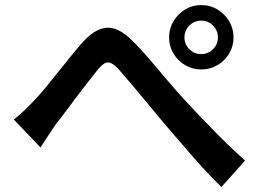

<svg xmlns="http://www.w3.org/2000/svg" viewBox="-20 -748 1040 763"><path d="M35 -273Q56 -290 75 -307.5Q94 -325 115 -348Q134 -367 156.5 -394.5Q179 -422 204.5 -453.5Q230 -485 255.5 -517Q281 -549 304 -575Q354 -633 401.5 -637.5Q449 -642 503 -589Q536 -557 572 -515Q608 -473 643 -431.5Q678 -390 708 -357Q732 -331 760 -301.5Q788 -272 819.5 -239.5Q851 -207 885 -174Q919 -141 954 -110L860 -5Q824 -39 785 -82Q746 -125 708.5 -169Q671 -213 638 -251Q607 -288 573 -329Q539 -370 507.5 -407.5Q476 -445 453 -471Q434 -492 420 -497.5Q406 -503 393.5 -495Q381 -487 366 -468Q350 -448 329 -421Q308 -394 285.5 -364.5Q263 -335 242 -306.5Q221 -278 203 -256Q187 -233 170.5 -207.5Q154 -182 141 -162ZM713 -599Q713 -572 732.5 -552.5Q752 -533 780 -533Q807 -533 826.5 -552.5Q846 -572 846 -599Q846 -627 826.5 -646.5Q807 -666 780 -666Q752 -666 732.5 -646.5Q713 -627 713 -599ZM652 -599Q652 -635 669.5 -664Q687 -693 716 -710.5Q745 -728 780 -728Q815 -728 844 -710.5Q873 -693 890.5 -664Q908 -635 908 -599Q908 -564 890.5 -535Q873 -506 844 -489Q815 -472 780 -472Q745 -472 716 -489Q687 -506 669.5 -535Q652 -564 652 -599Z"/></svg>

Font: Noto Sans KR SemiBold
Style: Regular
Weight: 600
Designer: Ryoko NISHIZUKA  (kana, bopomofo & ideographs); Paul D. Hunt (Latin, Greek & Cyrillic); Sandoll Communications , Soo-you
Foundry: Adobe
Version: Version 2.004-H2;hotconv 1.0.118;makeotfexe 2.5.65603